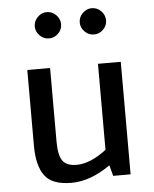

<svg xmlns="http://www.w3.org/2000/svg" viewBox="-57 -859 741 923"><g transform="rotate(-5 314.0 -398.0)"><path d="M86 0ZM537 -543V0H453L439 -52Q342 16 251 16Q157 16 121.5 -33Q86 -82 86 -176V-543H196V-187Q196 -123 215 -95.5Q234 -68 283 -68Q349 -68 427 -128V-543ZM140 -748Q140 -774 159 -793Q178 -812 203 -812Q229 -812 248 -793Q267 -774 267 -748Q267 -722 248 -703.5Q229 -685 203 -685Q178 -685 159 -704Q140 -723 140 -748ZM357 -748Q357 -774 376 -793Q395 -812 420 -812Q446 -812 465 -793Q484 -774 484 -748Q484 -722 465 -703.5Q446 -685 420 -685Q395 -685 376 -704Q357 -723 357 -748Z"/></g></svg>

Font: Martel Sans SemiBold
Style: Regular
Weight: 600
Designer: Dan Reynolds and Mathieu Réguer
Foundry: Dan Reynolds and Mathieu Réguer
Version: Version 1.002; ttfautohint (v1.1) -l 5 -r 5 -G 72 -x 0 -D la